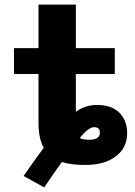

<svg xmlns="http://www.w3.org/2000/svg" viewBox="-20 -710 591 838"><path d="M328 -108Q340 -100 371 -100Q416 -100 416 -132Q416 -155 390 -155Q367 -155 328 -108ZM311 -222Q352 -252 404 -252Q466 -252 500.5 -218.5Q535 -185 535 -128Q535 -65 485.5 -27.5Q436 10 351 10Q290 10 250 -3Q216 44 173 108L83 58Q137 -20 171 -65Q148 -105 148 -173V-387H41V-500H148V-690H311V-500H481V-387H311Z"/></svg>

Font: M PLUS 1p ExtraBold
Style: Regular
Weight: 800
Version: Version 1.062